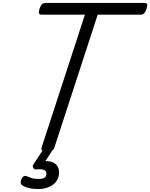

<svg xmlns="http://www.w3.org/2000/svg" viewBox="-20 -1018 1023 1307"><path d="M298 15Q256 15 263 -13L558 -918H264Q249 -918 245.5 -927Q242 -936 249 -958Q257 -981 266 -989.5Q275 -998 290 -998H963Q978 -998 981.5 -989.5Q985 -981 977 -958Q970 -936 961 -927Q952 -918 937 -918H645L350 -13Q346 1 333 8Q320 15 298 15ZM241 269Q204 269 174.5 261.5Q145 254 128 241Q120 233 121 220.5Q122 208 127 199Q134 186 142.5 181.5Q151 177 161 181Q174 187 193 193.5Q212 200 243 200Q268 200 282 192.5Q296 185 296 165Q296 143 276.5 137.5Q257 132 230 135Q219 136 214.5 133Q210 130 206 124Q202 117 203.5 110.5Q205 104 210 97L283 -13H348L272 105L243 89Q287 75 318 80.5Q349 86 365.5 106Q382 126 382 155Q382 192 362.5 217.5Q343 243 311 256Q279 269 241 269Z"/></svg>

Font: Playwrite AU TAS
Style: Regular
Weight: 400
Designer: Veronika Burian, José Scaglione
Foundry: TypeTogether
Version: Version 1.002